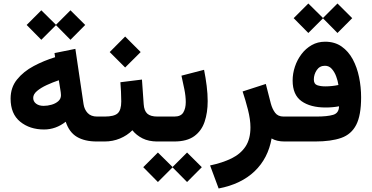

<svg xmlns="http://www.w3.org/2000/svg" viewBox="-20 -801 2104 1087"><path d="M213.9 -742.7 296.9 -660.6 378.9 -742.7 462.4 -659.7 378.9 -575.7 296.9 -658.7 213.9 -575.7 130.9 -659.7ZM527.8 0Q459.5 0 415.5 -26.1Q371.6 -52.2 352.1 -111.8Q295.9 -67.9 229.5 -67.9Q148.4 -67.9 94.2 -112.1Q40 -156.2 40 -242.7Q40 -306.2 76.7 -351.3Q113.3 -396.5 171.1 -427.2Q229 -458 292 -477.1L288.6 -500.5L406.7 -524.4L453.1 -210.9Q457.5 -181.2 476.3 -161.1Q495.1 -141.1 529.8 -141.1H544.9V0ZM325.2 -262.2Q325.2 -269 324 -277.6Q322.8 -286.1 321.3 -295.4L313 -346.7Q278.3 -335 244.9 -319.6Q211.4 -304.2 189.7 -285.9Q168 -267.6 168 -246.6Q168 -226.6 184.3 -214.1Q200.7 -201.7 227.1 -201.7Q249.5 -201.7 272.2 -208.3Q294.9 -214.8 310.1 -228.3Q325.2 -241.7 325.2 -262.2Z M661.6 -335.4 783.7 -350.6 793.5 -210.9Q795.9 -173.8 814 -157.5Q832 -141.1 871.6 -141.1H881.8V0H870.6Q821.8 0 786.9 -17.6Q752 -35.2 729.5 -63.5Q699.7 -33.7 658.9 -16.8Q618.2 0 572.3 0H525.4V-141.1H572.3Q626 -141.1 646.2 -159.4Q666.5 -177.7 666.5 -226.6Q666.5 -255.4 665 -282.5Q663.6 -309.6 661.6 -335.4ZM688.5 -594.2 776.4 -506.3 688.5 -418.9 601.1 -506.3Z M966.3 0H861.3V-141.1H966.8Q1003.9 -141.1 1017.8 -164.3Q1031.7 -187.5 1031.7 -223.1Q1031.7 -256.3 1023.7 -295.7Q1015.6 -335 1007.3 -372.6L1135.3 -405.8Q1144.5 -359.9 1150.1 -314.7Q1155.8 -269.5 1155.8 -228.5Q1155.8 -163.6 1138.4 -111.8Q1121.1 -60.1 1079.6 -30Q1038.1 0 966.3 0ZM874 62.5 957 144.5 1039.1 62.5 1122.6 145.5 1039.1 229.5 957 146.5 874 229.5 791 145.5Z M1590.8 0Q1546.4 0 1517.6 -17.1Q1498 95.2 1421.6 168.5Q1345.2 241.7 1217.8 266.1L1169.4 135.7Q1240.2 120.6 1291.3 95.5Q1342.3 70.3 1370.1 28.3Q1397.9 -13.7 1397.9 -80.1Q1397.9 -124.5 1383.8 -179.9Q1369.6 -235.4 1353.5 -283.2L1484.9 -325.7L1513.2 -215.3Q1521.5 -184.1 1537.6 -162.6Q1553.7 -141.1 1585.4 -141.1H1604.5V0Z M1725.6 -781.2 1808.6 -699.2 1890.6 -781.2 1974.1 -698.2 1890.6 -614.3 1808.6 -697.3 1725.6 -614.3 1642.6 -698.2ZM1770.5 -141.1Q1833 -141.1 1866 -150.9Q1898.9 -160.6 1899.4 -199.2Q1863.8 -192.4 1823.7 -192.4Q1737.3 -192.4 1687 -228.3Q1636.7 -264.2 1636.7 -345.2Q1636.7 -384.8 1649.7 -423.6Q1662.6 -462.4 1686.8 -494.4Q1710.9 -526.4 1744.9 -545.7Q1778.8 -564.9 1820.8 -564.9Q1875 -564.9 1913.8 -537.8Q1952.6 -510.7 1977.1 -465.3Q2001.5 -419.9 2012.9 -364Q2024.4 -308.1 2024.4 -250Q2024.4 -148.4 1996.8 -94.5Q1969.2 -40.5 1911.9 -20.3Q1854.5 0 1764.6 0H1585V-141.1ZM1821.8 -312Q1840.3 -312 1859.1 -314Q1877.9 -315.9 1896 -319.8Q1892.6 -343.3 1883.3 -368.4Q1874 -393.6 1858.4 -411.1Q1842.8 -428.7 1819.8 -428.7Q1789.6 -428.7 1773.2 -404.1Q1756.8 -379.4 1756.8 -351.1Q1756.8 -325.2 1775.9 -318.6Q1794.9 -312 1821.8 -312Z"/></svg>

Font: Vazirmatn FD ExtraBold
Style: Regular
Weight: 800
Designer: Saber Rastikerdar
Foundry: Saber Rastikerdar
Version: Version 33.003